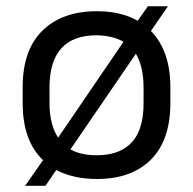

<svg xmlns="http://www.w3.org/2000/svg" viewBox="-20 -558 611 608"><path d="M519.5 -282.2V-231.4Q519.5 -114.3 458 -52.7Q396.5 8.8 287.1 8.8Q212.9 8.8 158.2 -19.5L124 30.3H59.6L116.2 -50.8Q51.8 -112.3 51.8 -231.4V-282.2Q51.8 -399.4 114.3 -460.9Q176.8 -522.5 287.1 -522.5Q363.3 -522.5 416 -492.2L448.2 -538.1H511.7L458 -460Q519.5 -396.5 519.5 -282.2ZM164.1 -122.1 371.1 -425.8Q335.9 -445.3 286.1 -446.3Q136.7 -446.3 136.7 -280.3V-233.4Q136.7 -163.1 164.1 -122.1ZM434.6 -280.3Q434.6 -347.7 410.2 -387.7L203.1 -85Q235.4 -66.4 286.1 -66.4Q352.5 -66.4 389.6 -99.6Q435.5 -140.6 434.6 -233.4Z"/></svg>

Font: Dinish Expanded
Style: Regular
Weight: 400
Width: 7
Designer: Charles Nix
Foundry: Playbeing
Version: Version 2.005; ttfautohint (v1.8.3)